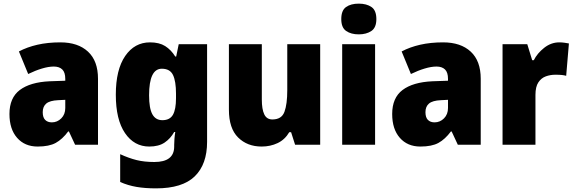

<svg xmlns="http://www.w3.org/2000/svg" viewBox="-20 -796 3159 1056"><path d="M312 -563Q409 -563 464 -512Q519 -461 519 -363V0H393L359 -73H355Q323 -30 286.5 -10Q250 10 187 10Q116 10 74 -38Q32 -86 32 -169Q32 -258 89 -301Q146 -344 253 -349L339 -352V-362Q339 -398 322.5 -414Q306 -430 276 -430Q247 -430 210.5 -419Q174 -408 135 -389L84 -513Q129 -537 186 -550Q243 -563 312 -563ZM300 -245Q254 -243 234.5 -226.5Q215 -210 215 -179Q215 -150 228.5 -136.5Q242 -123 265 -123Q295 -123 317 -145Q339 -167 339 -202V-247Z M805 -563Q856 -563 888.5 -542.5Q921 -522 944 -485H949L963 -553H1119V-16Q1119 108 1051 174Q983 240 838 240Q778 240 731 232Q684 224 641 205V52Q689 74 731.5 84.5Q774 95 829 95Q938 95 938 10V1Q938 -13 939.5 -32.5Q941 -52 944 -70H938Q918 -34 885.5 -12Q853 10 801 10Q718 10 667.5 -64Q617 -138 617 -275Q617 -413 668.5 -488Q720 -563 805 -563ZM870 -418Q800 -418 800 -272Q800 -200 818 -167.5Q836 -135 873 -135Q914 -135 931 -164.5Q948 -194 948 -256V-281Q948 -349 931.5 -383.5Q915 -418 870 -418Z M1741 -553V0H1603L1581 -69H1571Q1547 -28 1507 -9Q1467 10 1419 10Q1340 10 1289.5 -40Q1239 -90 1239 -193V-553H1420V-249Q1420 -195 1433.5 -167Q1447 -139 1478 -139Q1529 -139 1544.5 -181Q1560 -223 1560 -300V-553Z M1953 -776Q1996 -776 2023 -757.5Q2050 -739 2050 -691Q2050 -644 2022.5 -625.5Q1995 -607 1953 -607Q1911 -607 1884 -625.5Q1857 -644 1857 -691Q1857 -739 1883.5 -757.5Q1910 -776 1953 -776ZM2043 -553V0H1862V-553Z M2417 -563Q2514 -563 2569 -512Q2624 -461 2624 -363V0H2498L2464 -73H2460Q2428 -30 2391.5 -10Q2355 10 2292 10Q2221 10 2179 -38Q2137 -86 2137 -169Q2137 -258 2194 -301Q2251 -344 2358 -349L2444 -352V-362Q2444 -398 2427.5 -414Q2411 -430 2381 -430Q2352 -430 2315.5 -419Q2279 -408 2240 -389L2189 -513Q2234 -537 2291 -550Q2348 -563 2417 -563ZM2405 -245Q2359 -243 2339.5 -226.5Q2320 -210 2320 -179Q2320 -150 2333.5 -136.5Q2347 -123 2370 -123Q2400 -123 2422 -145Q2444 -167 2444 -202V-247Z M3056 -563Q3070 -563 3084.5 -561Q3099 -559 3109 -557L3094 -379Q3084 -382 3070.5 -383.5Q3057 -385 3034 -385Q3007 -385 2982 -376Q2957 -367 2941 -343Q2925 -319 2925 -274V0H2744V-553H2880L2907 -465H2916Q2935 -503 2973 -533Q3011 -563 3056 -563Z"/></svg>

Font: Noto Sans Bengali SemiCondensed Black
Style: Regular
Weight: 900
Width: 4
Designer: Joana Ranito - Universal Thirst; Jelle Bosma - Monotype Design Team
Foundry: Universal Thirst ehf.
Version: Version 3.000; ttfautohint (v1.8.4.7-5d5b)